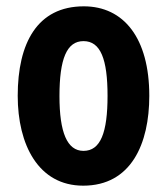

<svg xmlns="http://www.w3.org/2000/svg" viewBox="-20 -577 528 607"><path d="M452 -274C452 -457 371 -557 245 -557C98 -557 36 -441 36 -274C36 -120 101 10 243 10C395 10 452 -123 452 -274ZM168 -273C168 -391 191 -447 244 -447C298 -447 320 -390 320 -274C320 -158 298 -100 244 -100C192 -100 168 -159 168 -273Z"/></svg>

Font: Noto Sans Georgian ExtraCondensed Bold
Style: Regular
Weight: 700
Width: 2
Designer: Monotype Design Team, Akaki Razmadze
Foundry: Google LLC
Version: Version 2.005